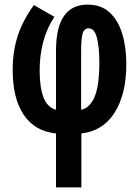

<svg xmlns="http://www.w3.org/2000/svg" viewBox="-20 -573 603 833"><path d="M223 6Q132 -3 83.5 -74Q35 -145 35 -270Q35 -350 57 -417.5Q79 -485 127 -551L216 -500Q183 -450 167.5 -391.5Q152 -333 152 -266Q152 -195 168.5 -151Q185 -107 223 -97V-353Q223 -553 360 -553Q418 -553 455 -519.5Q492 -486 510 -427.5Q528 -369 528 -294Q528 -166 478 -85.5Q428 -5 333 6V240H223ZM332 -97Q369 -104 390 -152Q411 -200 411 -304Q411 -368 400.5 -409Q390 -450 365 -450Q344 -450 338 -425.5Q332 -401 332 -356Z"/></svg>

Font: Noto Sans Mono SemiCondensed
Style: Bold
Weight: 700
Width: 4
Designer: Monotype Design Team
Foundry: Monotype Imaging Inc.
Version: Version 2.014